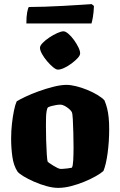

<svg xmlns="http://www.w3.org/2000/svg" viewBox="-20 -912 584 932"><path d="M262 0Q237 0 206 -8.5Q175 -17 145.5 -30Q116 -43 94.5 -56Q73 -69 65 -79Q46 -108 40 -151.5Q34 -195 34 -239Q34 -276 38 -311.5Q42 -347 48 -376Q54 -405 61 -420Q75 -429 103.5 -442.5Q132 -456 168 -469Q204 -482 240 -491Q276 -500 303 -500Q323 -500 349.5 -493.5Q376 -487 403 -476Q430 -465 452.5 -451.5Q475 -438 487 -425Q495 -406 500 -386Q505 -366 507.5 -341.5Q510 -317 510 -284Q510 -226 502.5 -169.5Q495 -113 482 -82Q470 -71 445.5 -57Q421 -43 389.5 -30Q358 -17 325 -8.5Q292 0 262 0ZM275 -92Q277 -92 286.5 -92.5Q296 -93 308 -94.5Q320 -96 329 -98Q334 -106 335.5 -134Q337 -162 337 -198Q337 -228 336 -265.5Q335 -303 333.5 -333Q332 -363 328 -369Q324 -376 314.5 -384Q305 -392 294 -398Q283 -404 272 -404Q263 -404 252 -402Q241 -400 231 -397.5Q221 -395 213 -391Q209 -387 206.5 -374Q204 -361 203.5 -342.5Q203 -324 203 -301Q203 -270 204 -232Q205 -194 207 -164.5Q209 -135 211 -128Q213 -125 221 -119.5Q229 -114 239.5 -107.5Q250 -101 259.5 -96.5Q269 -92 275 -92ZM261 -574Q252 -574 237.5 -586Q223 -598 208.5 -615Q194 -632 184 -650Q174 -668 174 -680Q174 -690 187 -703.5Q200 -717 219.5 -730Q239 -743 258 -751.5Q277 -760 288 -760Q298 -760 312 -748Q326 -736 339 -718Q352 -700 360.5 -682.5Q369 -665 369 -653Q369 -643 357 -630Q345 -617 327.5 -604Q310 -591 292 -582.5Q274 -574 261 -574ZM108 -798Q108 -833 112 -853Q116 -873 120 -878Q153 -878 197.5 -879.5Q242 -881 288 -883.5Q334 -886 371 -888.5Q408 -891 425 -892L436 -883Q435 -853 431 -829.5Q427 -806 424 -798Z"/></svg>

Font: Texturina 12pt Black
Style: Regular
Weight: 900
Designer: Guillermo Torres Carreño
Foundry: Omnibus-Type
Version: Version 1.002